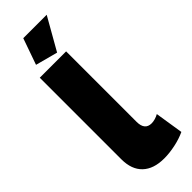

<svg xmlns="http://www.w3.org/2000/svg" viewBox="-308 -951 979 979"><g transform="rotate(-45 181.5 -461.0)"><path d="M45 -730H235V-222Q235 -162 284 -162Q296 -162 310 -166Q324 -170 336 -177L360 -24Q326 -8 283.5 1Q241 10 203 10Q127 10 86 -29Q45 -68 45 -142ZM198 -758 78 -790 128 -932H297Z"/></g></svg>

Font: Raleway
Style: Heavy
Weight: 900
Designer: Matt McInerney, Pablo Impallari, Rodrigo Fuenzalida
Foundry: Matt McInerney, Pablo Impallari, Rodrigo Fuenzalida
Version: Version 2.001; ttfautohint (v0.8) -G 200 -r 50